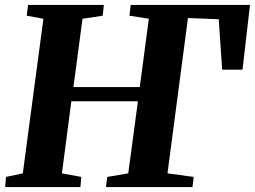

<svg xmlns="http://www.w3.org/2000/svg" viewBox="-20 -763 1040 783"><path d="M1 0 4.5 -41.5 73 -56 157 -686.5 89 -699 94.5 -743H403.5L399 -699L316.5 -686.5L279.5 -408H550L587 -686.5L508 -699L513 -743H999.5L969 -479H886L872 -684.5L746.5 -689.5L663 -56L770 -41.5L765 0H412L417.5 -41.5L503 -56L542.5 -350H271L232.5 -56L311.5 -41.5L308 0Z"/></svg>

Font: Merriweather 48pt ExtraBold
Style: Italic
Weight: 800
Italic angle: -7.8°
Version: Version 2.101